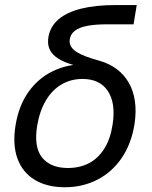

<svg xmlns="http://www.w3.org/2000/svg" viewBox="-20 -748 618 779"><path d="M242.7 11.7Q170.9 11.7 121.3 -18.1Q71.8 -47.9 51 -104.2Q30.3 -160.6 43 -239.3Q56.2 -319.8 95.7 -375.2Q135.3 -430.7 194.3 -459.2Q253.4 -487.8 324.7 -487.8L322.3 -473.6Q284.2 -481.4 254.9 -491.9Q225.6 -502.4 206.5 -517.1Q187.5 -531.7 179.7 -552Q171.9 -572.3 176.8 -599.6Q184.6 -641.6 217.8 -669.9Q251 -698.2 309.3 -712.9Q367.7 -727.5 449.7 -727.5H534.7L522 -649.4H417Q365.2 -649.4 332.5 -642.8Q299.8 -636.2 283.2 -622.8Q266.6 -609.4 263.2 -589.8Q260.7 -574.2 267.1 -561.5Q273.4 -548.8 288.8 -538.6Q304.2 -528.3 328.6 -519Q353 -509.8 386.7 -500.5Q423.8 -489.7 453.4 -467.8Q482.9 -445.8 502 -413.3Q521 -380.9 527.3 -337.9Q533.7 -294.9 525.4 -242.2Q512.2 -162.6 472.9 -105.7Q433.6 -48.8 374.3 -18.6Q314.9 11.7 242.7 11.7ZM255.4 -66.4Q303.7 -66.4 341.1 -85.9Q378.4 -105.5 403.3 -145Q428.2 -184.6 437 -243.7Q450.2 -329.1 417.7 -378.4Q385.3 -427.7 314.9 -427.7Q268.1 -427.7 230.2 -405.8Q192.4 -383.8 167 -341.8Q141.6 -299.8 131.3 -240.7Q116.2 -151.9 150.6 -109.1Q185.1 -66.4 255.4 -66.4Z"/></svg>

Font: Inter 17pt
Style: Italic
Weight: 400
Italic angle: -9.3988°
Version: Version 4.001;git-66647c0bb